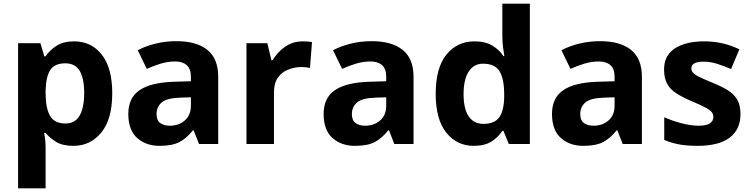

<svg xmlns="http://www.w3.org/2000/svg" viewBox="-20 -780 4069 1040"><path d="M382 -556Q474 -556 531 -484.5Q588 -413 588 -274Q588 -135 529 -62.5Q470 10 378 10Q319 10 284 -11.5Q249 -33 227 -60H219Q223 -41 225 -20.5Q227 0 227 20V240H78V-546H199L220 -475H227Q249 -508 286 -532Q323 -556 382 -556ZM334 -437Q276 -437 252.5 -401Q229 -365 227 -291V-275Q227 -196 250.5 -153.5Q274 -111 336 -111Q370 -111 392 -130Q414 -149 425 -186Q436 -223 436 -276Q436 -356 411.5 -396.5Q387 -437 334 -437Z M935 -557Q1045 -557 1103.5 -509.5Q1162 -462 1162 -364V0H1058L1029 -74H1025Q990 -30 951 -10Q912 10 844 10Q771 10 723 -32.5Q675 -75 675 -163Q675 -250 736 -291.5Q797 -333 919 -337L1014 -340V-364Q1014 -407 991.5 -427Q969 -447 929 -447Q889 -447 851 -435.5Q813 -424 775 -407L726 -508Q770 -531 823.5 -544Q877 -557 935 -557ZM956 -251Q884 -249 856 -225Q828 -201 828 -162Q828 -128 848 -113.5Q868 -99 900 -99Q948 -99 981 -127.5Q1014 -156 1014 -208V-253Z M1620 -556Q1631 -556 1646 -555Q1661 -554 1670 -552L1659 -412Q1652 -414 1638.5 -415.5Q1625 -417 1615 -417Q1577 -417 1542 -403.5Q1507 -390 1485.5 -360Q1464 -330 1464 -278V0H1315V-546H1428L1450 -454H1457Q1481 -496 1523 -526Q1565 -556 1620 -556Z M1993 -557Q2103 -557 2161.5 -509.5Q2220 -462 2220 -364V0H2116L2087 -74H2083Q2048 -30 2009 -10Q1970 10 1902 10Q1829 10 1781 -32.5Q1733 -75 1733 -163Q1733 -250 1794 -291.5Q1855 -333 1977 -337L2072 -340V-364Q2072 -407 2049.5 -427Q2027 -447 1987 -447Q1947 -447 1909 -435.5Q1871 -424 1833 -407L1784 -508Q1828 -531 1881.5 -544Q1935 -557 1993 -557ZM2014 -251Q1942 -249 1914 -225Q1886 -201 1886 -162Q1886 -128 1906 -113.5Q1926 -99 1958 -99Q2006 -99 2039 -127.5Q2072 -156 2072 -208V-253Z M2546 10Q2455 10 2397.5 -61.5Q2340 -133 2340 -272Q2340 -412 2398 -484Q2456 -556 2550 -556Q2609 -556 2647 -533Q2685 -510 2707 -476H2712Q2709 -492 2705 -522.5Q2701 -553 2701 -585V-760H2850V0H2736L2707 -71H2701Q2679 -37 2642 -13.5Q2605 10 2546 10ZM2598 -109Q2660 -109 2685 -145.5Q2710 -182 2711 -255V-271Q2711 -351 2686.5 -393Q2662 -435 2596 -435Q2547 -435 2519 -392.5Q2491 -350 2491 -270Q2491 -190 2519 -149.5Q2547 -109 2598 -109Z M3230 -557Q3340 -557 3398.5 -509.5Q3457 -462 3457 -364V0H3353L3324 -74H3320Q3285 -30 3246 -10Q3207 10 3139 10Q3066 10 3018 -32.5Q2970 -75 2970 -163Q2970 -250 3031 -291.5Q3092 -333 3214 -337L3309 -340V-364Q3309 -407 3286.5 -427Q3264 -447 3224 -447Q3184 -447 3146 -435.5Q3108 -424 3070 -407L3021 -508Q3065 -531 3118.5 -544Q3172 -557 3230 -557ZM3251 -251Q3179 -249 3151 -225Q3123 -201 3123 -162Q3123 -128 3143 -113.5Q3163 -99 3195 -99Q3243 -99 3276 -127.5Q3309 -156 3309 -208V-253Z M3991 -162Q3991 -79 3932.5 -34.5Q3874 10 3758 10Q3701 10 3660 2.5Q3619 -5 3578 -22V-145Q3622 -125 3673 -112Q3724 -99 3763 -99Q3807 -99 3825.5 -112Q3844 -125 3844 -146Q3844 -160 3836.5 -171Q3829 -182 3804 -196Q3779 -210 3726 -232Q3675 -254 3642 -275.5Q3609 -297 3593 -327.5Q3577 -358 3577 -404Q3577 -480 3636 -518Q3695 -556 3793 -556Q3844 -556 3890 -546Q3936 -536 3985 -513L3940 -406Q3900 -423 3864 -434.5Q3828 -446 3791 -446Q3758 -446 3741.5 -437Q3725 -428 3725 -410Q3725 -397 3733.5 -386.5Q3742 -376 3766.5 -364Q3791 -352 3839 -332Q3886 -313 3920 -292.5Q3954 -272 3972.5 -241.5Q3991 -211 3991 -162Z"/></svg>

Font: Noto Sans Sora Sompeng
Style: Bold
Weight: 700
Designer: Monotype Design Team. David Williams.
Foundry: Monotype Imaging Inc.
Version: Version 2.101